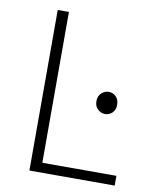

<svg xmlns="http://www.w3.org/2000/svg" viewBox="-77 -718 621 776"><g transform="rotate(10 233.5 -329.5)"><path d="M97 0V-659H143V-40H447V0ZM358 -278Q342 -278 328.5 -290Q315 -302 315 -323Q315 -345 328.5 -357Q342 -369 358 -369Q375 -369 387.5 -357Q400 -345 400 -323Q400 -302 387.5 -290Q375 -278 358 -278Z"/></g></svg>

Font: Source Sans 3 ExtraLight Light
Style: Regular
Weight: 300
Version: Version 3.052;hotconv 1.1.0;makeotfexe 2.6.0